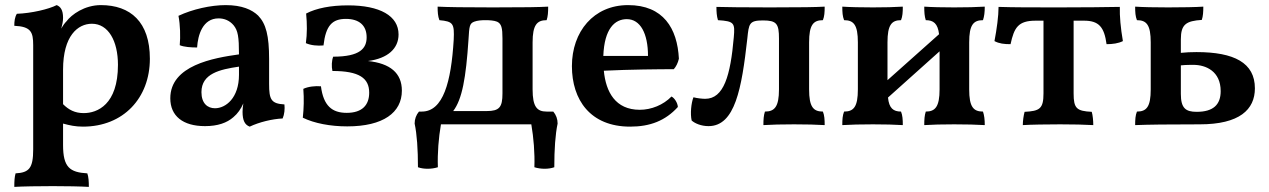

<svg xmlns="http://www.w3.org/2000/svg" viewBox="-20 -487 4972 752"><path d="M305 9C463 9 567 -103 567 -257C567 -401 491 -467 375 -467C311 -467 260 -430 240 -403C234 -397 227 -388 220 -375C224 -391 227 -403 227 -417C227 -448 217 -461 202 -467C171 -451 103 -435 46 -433C38 -420 36 -404 36 -386C101 -383 110 -362 110 -310V98C110 172 94 189 41 192C37 206 36 222 36 245C67 243 133 242 187 242C239 242 295 243 328 245C328 225 327 206 322 192C253 188 227 168 227 81V-3C253 4 275 9 305 9ZM340 -394C404 -394 442 -327 442 -233C442 -77 361 -44 308 -44C273 -44 249 -57 227 -79V-214C227 -347 285 -394 340 -394Z M1094 -78C1042 -81 1034 -97 1034 -158V-256C1034 -347 1022 -394 991 -426C967 -449 928 -467 864 -467C806 -467 734 -451 679 -425C686 -389 687 -344 684 -310C700 -303 728 -301 752 -301C755 -350 774 -415 836 -415C858 -415 879 -407 895 -388C912 -367 916 -343 916 -274C816 -260 647 -231 647 -102C647 -33 696 7 783 7C833 7 869 -6 894 -28C911 -42 924 -61 933 -82C931 -70 930 -58 930 -49C930 -15 939 2 958 9C996 -9 1046 -21 1087 -23C1094 -39 1096 -60 1094 -78ZM916 -194C916 -103 864 -63 822 -63C793 -63 769 -82 769 -126C769 -199 841 -215 916 -226Z M1421 -248C1499 -258 1541 -297 1541 -352C1541 -425 1468 -466 1343 -466C1276 -466 1219 -455 1179 -434C1183 -394 1183 -354 1178 -318C1198 -309 1224 -307 1247 -309C1256 -387 1281 -413 1335 -413C1386 -413 1416 -388 1416 -341C1416 -298 1391 -265 1285 -265C1279 -250 1278 -226 1282 -209C1387 -209 1426 -181 1426 -124C1426 -76 1399 -45 1338 -45C1281 -45 1247 -72 1237 -149C1215 -151 1187 -148 1168 -139C1171 -100 1170 -63 1166 -26C1211 -4 1274 8 1340 8C1481 8 1554 -46 1554 -132C1554 -201 1508 -239 1421 -248Z M2147 -50H2121C2083 -50 2066 -69 2066 -137V-321C2066 -389 2083 -408 2121 -408C2126 -423 2127 -439 2127 -461C2091 -459 2040 -458 1910 -458C1798 -458 1733 -459 1694 -461C1694 -441 1695 -423 1701 -408C1755 -403 1760 -395 1757 -331C1747 -166 1716 -50 1632 -50H1621C1610 -37 1604 -21 1604 -3C1613 39 1617 98 1617 168C1639 176 1670 176 1695 168C1693 112 1698 53 1707 0H2061C2070 53 2075 112 2073 168C2098 176 2129 176 2151 168C2151 98 2155 39 2164 -3C2164 -21 2158 -37 2147 -50ZM1948 -121C1948 -67 1936 -52 1886 -52H1755C1790 -98 1805 -181 1815 -333C1818 -384 1819 -395 1837 -402C1850 -407 1866 -408 1882 -408C1896 -408 1915 -407 1927 -402C1944 -394 1948 -378 1948 -336Z M2610 -109C2578 -76 2531 -57 2486 -57C2390 -57 2353 -127 2345 -210C2445 -215 2567 -216 2619 -216C2628 -226 2635 -240 2639 -257C2633 -376 2578 -467 2440 -467C2305 -467 2220 -363 2220 -228C2220 -96 2292 9 2448 9C2526 9 2586 -14 2635 -68C2634 -84 2622 -103 2610 -109ZM2435 -412C2488 -412 2518 -356 2518 -268H2343C2347 -375 2388 -412 2435 -412Z M2755 7C2859 7 2885 -140 2907 -336C2913 -394 2914 -407 2968 -407C3022 -407 3031 -394 3031 -336V-137C3031 -69 3014 -50 2976 -50C2971 -35 2970 -19 2970 3C2999 1 3044 0 3090 0C3135 0 3181 1 3210 3C3210 -19 3209 -35 3203 -50C3165 -50 3149 -69 3149 -137V-321C3149 -389 3165 -408 3203 -408C3209 -423 3210 -439 3210 -461C3176 -459 3120 -458 2996 -458C2887 -458 2823 -459 2786 -460C2786 -442 2787 -424 2792 -408C2856 -404 2859 -397 2854 -341C2841 -191 2815 -100 2742 -100C2731 -100 2711 -102 2696 -106C2687 -83 2683 -41 2689 -15C2701 -4 2726 7 2755 7Z M3776 -137V-321C3776 -389 3792 -408 3830 -408C3835 -423 3837 -439 3837 -461C3807 -459 3762 -458 3717 -458C3672 -458 3628 -459 3600 -461C3600 -439 3601 -423 3606 -408C3636 -408 3653 -395 3658 -353L3456 -173V-321C3456 -389 3472 -408 3509 -408C3515 -423 3516 -439 3516 -461C3487 -459 3443 -458 3399 -458C3354 -458 3308 -459 3279 -461C3279 -439 3280 -423 3286 -408C3324 -408 3340 -389 3340 -321V-137C3340 -69 3324 -50 3286 -50C3280 -35 3279 -19 3279 3C3308 1 3354 0 3399 0C3443 0 3487 1 3516 3C3516 -19 3515 -35 3509 -50C3479 -50 3462 -63 3458 -105L3660 -286V-137C3660 -69 3643 -50 3606 -50C3601 -35 3600 -19 3600 3C3628 1 3672 0 3717 0C3762 0 3807 1 3837 3C3837 -19 3835 -35 3830 -50C3792 -50 3776 -69 3776 -137Z M4366 -460C4308 -459 4231 -458 4129 -458C4020 -458 3950 -458 3891 -460C3891 -424 3884 -373 3875 -326C3894 -316 3913 -314 3938 -314C3952 -379 3968 -406 4036 -406H4067V-121C4067 -61 4052 -52 3993 -49C3989 -35 3986 -13 3986 3C4018 1 4080 0 4132 0C4182 0 4230 1 4262 3C4262 -14 4260 -36 4256 -49C4197 -52 4185 -62 4185 -121V-406H4226C4284 -406 4305 -381 4314 -314C4338 -314 4360 -317 4378 -326C4369 -378 4365 -424 4366 -460Z M4666 -283C4644 -283 4624 -282 4605 -280V-333C4605 -392 4626 -405 4687 -409C4692 -423 4693 -442 4693 -461C4665 -459 4610 -458 4555 -458C4501 -458 4455 -459 4426 -461C4426 -439 4427 -423 4433 -408C4471 -408 4487 -389 4487 -321V-137C4487 -69 4471 -50 4433 -50C4427 -35 4426 -19 4426 3C4480 1 4549 0 4679 0C4835 0 4895 -58 4895 -141C4895 -241 4814 -283 4666 -283ZM4667 -49C4624 -49 4605 -63 4605 -119V-231C4623 -233 4645 -233 4654 -233C4703 -233 4761 -208 4761 -130C4761 -77 4732 -49 4667 -49Z"/></svg>

Font: Vollkorn Semibold
Style: Regular
Weight: 600
Designer: Friedrich Althausen
Foundry: Friedrich Althausen
Version: Version 4.015;PS 004.015;hotconv 1.0.88;makeotf.lib2.5.64775